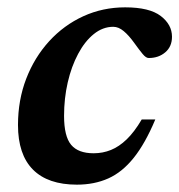

<svg xmlns="http://www.w3.org/2000/svg" viewBox="-20 -491 488 523"><path d="M288.5 -418Q260 -418 235.5 -398.2Q211 -378.5 192.8 -344.2Q174.5 -310 164.5 -266.5Q154.5 -223 154.5 -175.5Q154.5 -119.5 173.8 -96.5Q193 -73.5 235 -73.5Q260 -73.5 282.2 -82.5Q304.5 -91.5 325.2 -111.5Q346 -131.5 366 -165.5H403Q375.5 -100 344.2 -61Q313 -22 275 -5Q237 12 189.5 12Q110.5 12 69.8 -29Q29 -70 29 -150.5Q29 -218.5 51.5 -276.8Q74 -335 114 -378.8Q154 -422.5 207 -446.8Q260 -471 321 -471Q387 -471 417.8 -447.5Q448.5 -424 448.5 -391Q448.5 -364 430.2 -348.5Q412 -333 385.5 -333Q378 -332.5 368.5 -344Q359 -355.5 345 -375Q331 -394.5 317 -406.2Q303 -418 288.5 -418Z"/></svg>

Font: Newsreader SemiBold
Style: Italic
Weight: 600
Italic angle: -17°
Designer: Hugues Gentile
Foundry: Production Type
Version: Version 1.003